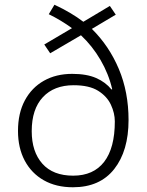

<svg xmlns="http://www.w3.org/2000/svg" viewBox="-20 -781 620 811"><path d="M210 -761Q281 -728 332 -689L444 -756L469 -719L368 -659Q441 -587 482 -489.5Q523 -392 523 -274Q523 -144 462.5 -67Q402 10 288 10Q217 10 165 -19.5Q113 -49 84.5 -102.5Q56 -156 56 -228Q56 -303 85 -357Q114 -411 165.5 -440Q217 -469 285 -469Q346 -469 386 -451.5Q426 -434 451 -403L454 -404Q439 -469 404.5 -528Q370 -587 322 -632L192 -556L167 -593L284 -662Q239 -695 186 -721ZM291 -421Q208 -421 161 -370.5Q114 -320 114 -227Q114 -140 159 -89.5Q204 -39 289 -39Q375 -39 420 -97.5Q465 -156 465 -268Q465 -303 448.5 -338.5Q432 -374 394.5 -397.5Q357 -421 291 -421Z"/></svg>

Font: Noto Sans Lao Light
Style: Regular
Weight: 300
Designer: Monotype Design Team
Foundry: Monotype Imaging Inc.
Version: Version 2.003; ttfautohint (v1.8.4.7-5d5b)